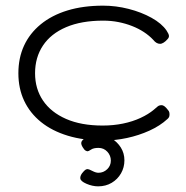

<svg xmlns="http://www.w3.org/2000/svg" viewBox="-20 -486 659 679"><path d="M347 11Q276 11 220 -6Q164 -23 125 -54.5Q86 -86 65.5 -129.5Q45 -173 45 -227Q45 -281 65 -324.5Q85 -368 124 -400Q163 -432 218.5 -449Q274 -466 345 -466Q390 -466 435 -454.5Q480 -443 516 -423Q552 -403 569 -378Q577 -366 577.5 -359.5Q578 -353 572 -347Q566 -340 559 -335.5Q552 -331 546 -331Q533 -331 522 -345Q508 -360 489 -372.5Q470 -385 447 -394Q424 -403 398.5 -408Q373 -413 345 -413Q268 -413 214 -390Q160 -367 132 -325Q104 -283 104 -227Q104 -172 132 -130.5Q160 -89 213.5 -65.5Q267 -42 343 -42Q381 -42 415 -49Q449 -56 477 -69Q505 -82 524 -98Q532 -105 537.5 -109.5Q543 -114 551 -114Q557 -114 562.5 -109.5Q568 -105 574 -97Q578 -93 579 -87.5Q580 -82 579 -76Q578 -70 572 -65Q546 -41 508.5 -24Q471 -7 429 2Q387 11 347 11ZM327 173Q307 173 286 164Q265 155 264 145Q263 137 270 127Q278 117 282 114.5Q286 112 290 112Q294 112 306.5 118.5Q319 125 328 125Q346 125 359 112.5Q372 100 372 82Q372 64 359.5 50.5Q347 37 328 37Q311 37 302 43Q293 49 290 49Q287 49 282.5 46.5Q278 44 272 34Q268 27 267.5 23Q267 19 268 16Q270 10 279 4Q288 -2 301.5 -5.5Q315 -9 328 -9Q354 -9 374.5 3.5Q395 16 407.5 36Q420 56 420 81Q420 106 408 127Q396 148 375 160.5Q354 173 327 173Z"/></svg>

Font: Fredoka SemiExpanded Light
Style: Regular
Weight: 300
Width: 6
Designer: Ben Nathan
Foundry: Milena B. Brandão, Ben Nathan
Version: Version 2.001